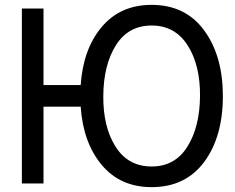

<svg xmlns="http://www.w3.org/2000/svg" viewBox="-20 -755 967 790"><path d="M604 -735Q743 -735 820 -630Q897 -525 897 -360Q897 -192 820 -88.5Q743 15 604 15Q475 15 398.5 -76.5Q322 -168 312 -316H159V0H70V-720H159V-405H312Q322 -553 398.5 -644Q475 -735 604 -735ZM604 -70Q700 -70 751 -151.5Q802 -233 803 -360Q804 -487 752 -568.5Q700 -650 604 -650Q508 -650 457 -569Q406 -488 405 -360Q404 -233 455.5 -151.5Q507 -70 604 -70Z"/></svg>

Font: Manrope Medium
Style: Medium
Weight: 500
Designer: Mikhail Sharanda
Foundry: Mikhail Sharanda
Version: Version 4.000;hotconv 1.0.109;makeotfexe 2.5.65596